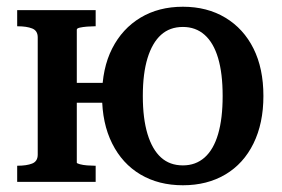

<svg xmlns="http://www.w3.org/2000/svg" viewBox="-20 -540 838 570"><path d="M92 -81V-429Q92 -449 75.5 -455.5Q59 -462 32 -462H31V-510H264V-462H261Q251 -462 238.5 -461Q226 -460 217 -458Q208 -456 208 -452V-57Q208 -55 217 -52.5Q226 -50 238.5 -49Q251 -48 261 -48H264V0H31V-48H32Q59 -48 75.5 -54.5Q92 -61 92 -81ZM158 -235V-294H338V-235ZM762 -255Q762 -174 732.5 -114Q703 -54 649 -22Q595 10 523 10Q451 10 397 -22Q343 -54 313 -114Q283 -174 283 -255Q283 -337 313 -396Q343 -455 397 -487.5Q451 -520 523 -520Q595 -520 649 -487.5Q703 -455 732.5 -396Q762 -337 762 -255ZM404 -255Q404 -188 418 -142Q432 -96 458 -72.5Q484 -49 523 -49Q561 -49 587.5 -72.5Q614 -96 627.5 -142Q641 -188 641 -255Q641 -322 627.5 -367.5Q614 -413 587.5 -436.5Q561 -460 523 -460Q484 -460 458 -436.5Q432 -413 418 -367.5Q404 -322 404 -255Z"/></svg>

Font: Roboto Serif 28pt Condensed Medium
Style: Regular
Weight: 500
Width: 3
Designer: Greg Gazdowicz
Foundry: Commercial Type
Version: Version 1.008